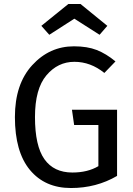

<svg xmlns="http://www.w3.org/2000/svg" viewBox="-20 -934 671 966"><path d="M481 -759 354 -840 228 -759 188 -804 324 -914H385L520 -804ZM352 -701Q419 -701 466.5 -682.5Q514 -664 561 -625L505 -567Q436 -623 354 -623Q271 -623 213.5 -555Q156 -487 156 -345Q156 -200 203.5 -133Q251 -66 344 -66Q421 -66 475 -98V-305H353L342 -382H569V-49Q465 12 337 12Q206 12 130.5 -79Q55 -170 55 -345Q55 -511 142 -606Q229 -701 352 -701Z"/></svg>

Font: Fira Sans
Style: Regular
Weight: 400
Designer: Carrois Corporate & Edenspiekermann AG
Foundry: Carrois Corporate GbR & Edenspiekermann AG
Version: Version 4.106;PS 004.106;hotconv 1.0.70;makeotf.lib2.5.58329